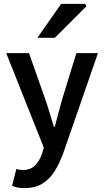

<svg xmlns="http://www.w3.org/2000/svg" viewBox="-20 -764 535 986"><path d="M106 202Q86 202 70.5 199Q55 196 42 190L64 104Q74 107 82 108Q90 109 98 109Q137 109 160.5 85Q184 61 196 25L205 -6L12 -491H129L214 -250Q225 -218 235.5 -182.5Q246 -147 257 -112H261Q270 -146 279.5 -181.5Q289 -217 298 -250L372 -491H483L305 22Q285 77 259 117.5Q233 158 196 180Q159 202 106 202ZM172 -570 294 -744H417L424 -732L262 -570Z"/></svg>

Font: Source Sans 3 SemiBold
Style: Regular
Weight: 600
Designer: Paul D. Hunt
Foundry: Adobe
Version: Version 3.046;hotconv 1.0.118;makeotfexe 2.5.65603